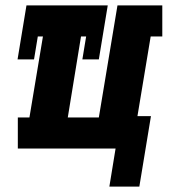

<svg xmlns="http://www.w3.org/2000/svg" viewBox="-20 -550 640 711"><path d="M496 141H385L408 0H46V-115H89L139 -415H120L106 -330H45L78 -530H379L346 -330H285L299 -415H280L231 -115H346L415 -530H581V-415H538L489 -120H539Z"/></svg>

Font: Iosevka Slab HvExObl
Style: Regular
Weight: 900
Width: 7
Italic angle: -9°
Monospace: yes
Designer: Belleve Invis
Foundry: Belleve Invis
Version: Version 11.1.1; ttfautohint (v1.8.3)